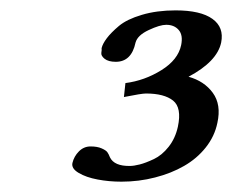

<svg xmlns="http://www.w3.org/2000/svg" viewBox="-20 -708 447 370"><path d="M329.1 -621.1Q333 -640.1 324.5 -650.1Q315.9 -660.2 300.3 -660.2Q288.1 -660.2 266.6 -650.1Q245.1 -640.1 241.2 -626Q233.4 -588.9 203.1 -588.9Q189 -588.9 181.6 -594.7Q174.3 -600.6 175.3 -606.4Q176.3 -612.3 175.8 -615.2Q177.7 -623.5 185.8 -634.3Q193.8 -645 209.2 -658Q224.6 -670.9 253.4 -679.4Q282.2 -688 318.4 -688Q366.7 -688 389.4 -671.6Q412.1 -655.3 406.2 -626Q398.4 -589.4 343.3 -560.1Q373.5 -551.8 390.1 -529.1Q406.7 -506.3 398.9 -471.2Q393.6 -445.3 376.5 -423.8Q359.4 -402.3 334.7 -388.2Q310.1 -374 278.8 -366Q247.6 -357.9 213.9 -357.9Q189.9 -357.9 168 -362.1Q146 -366.2 131.6 -374.8Q117.2 -383.3 119.6 -394Q122.6 -406.7 132.1 -416.3Q141.6 -425.8 154.5 -425.8Q167.5 -425.8 175.8 -422.1Q184.1 -418.5 186.8 -414.8Q189.5 -411.1 191.9 -404.8Q200.2 -387.7 230.5 -388.2Q237.8 -388.2 249.3 -391.1Q260.7 -394 276.4 -401.4Q292 -408.7 304.9 -425Q317.9 -441.4 322.8 -463.9Q330.6 -500.5 313.5 -514.2Q296.4 -527.8 261.2 -527.8Q252.9 -527.8 218.8 -521L221.7 -547.9Q258.8 -552.7 291 -572.8Q323.2 -592.8 329.1 -621.1Z"/></svg>

Font: Linux Libertine Slanted
Style: Semibold Slanted
Weight: 600
Designer: Philipp H. Poll
Foundry: Philipp H. Poll
Version: Version 5.1.1